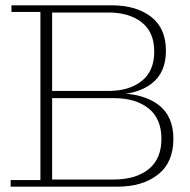

<svg xmlns="http://www.w3.org/2000/svg" viewBox="-20 -702 713 722"><path d="M20 0V-25H132V-657H23V-682H176V0ZM176 0V-27H408Q490 -27 538.5 -65.5Q587 -104 587 -180Q587 -256 538.5 -294.5Q490 -333 408 -333H176V-351H420Q518 -351 575 -308.5Q632 -266 632 -180Q632 -91 574 -45.5Q516 0 421 0ZM176 -346V-360H387Q466 -360 513 -397.5Q560 -435 560 -508Q560 -581 513 -618Q466 -655 387 -655H176V-682H400Q492 -682 548 -639Q604 -596 604 -511Q604 -429 550 -387.5Q496 -346 402 -346Z"/></svg>

Font: Montagu Slab 144pt ExtraLight
Style: Regular
Weight: 250
Version: Version 1.000